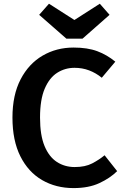

<svg xmlns="http://www.w3.org/2000/svg" viewBox="-20 -975 655 1011"><path d="M367.2 -724.6Q441 -724.6 492.3 -705.4Q543.6 -686.2 587.2 -650.3L515.9 -565.6Q485.1 -590.8 449.2 -604.4Q413.3 -617.9 372.3 -617.9Q322.6 -617.9 281.3 -591.8Q240 -565.6 215.4 -507.9Q190.8 -450.3 190.8 -355.9Q190.8 -263.1 214.6 -205.9Q238.5 -148.7 279.7 -122.1Q321 -95.4 373.3 -95.4Q428.7 -95.4 465.4 -114.6Q502.1 -133.8 530.8 -157.4L596.9 -73.8Q559.5 -36.9 503.3 -10.8Q447.2 15.4 367.2 15.4Q274.4 15.4 201.5 -26.9Q128.7 -69.2 87.2 -152.1Q45.6 -234.9 45.6 -355.9Q45.6 -474.9 88.5 -557.2Q131.3 -639.5 204.4 -682.1Q277.4 -724.6 367.2 -724.6ZM505.6 -955.4 556.9 -896.9 414.4 -771.3H329.7L186.2 -896.9L237.9 -955.4L371.8 -869.7Z"/></svg>

Font: Fira Code SemiBold
Style: Regular
Weight: 600
Designer: Carrois Corporate, Edenspiekermann AG, Nikita Prokopov
Foundry: Carrois Corporate, Edenspiekermann AG, Nikita Prokopov
Version: Version 6.002